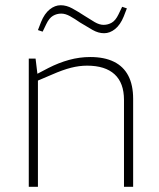

<svg xmlns="http://www.w3.org/2000/svg" viewBox="-20 -714 609 734"><path d="M90 0V-490H116L123 -432L165 -454Q204 -474 244 -485Q284 -496 325 -496Q379 -496 415.5 -478Q452 -460 470.5 -424.5Q489 -389 489 -336V0H454V-332Q454 -397 418 -430Q382 -463 313 -463Q283 -463 251.5 -455Q220 -447 179 -429L125 -406V0ZM143 -593 125 -599 137 -630Q150 -662 170 -678Q190 -694 212 -694Q234 -694 256 -682Q278 -670 304 -653Q324 -640 342 -629.5Q360 -619 376 -619Q393 -619 407.5 -627.5Q422 -636 433 -659L447 -688L465 -682L453 -651Q440 -619 420 -603Q400 -587 378 -587Q356 -587 334 -599.5Q312 -612 286 -628Q266 -642 248 -652Q230 -662 214 -662Q197 -662 182.5 -653.5Q168 -645 157 -622Z"/></svg>

Font: REM Thin
Style: Regular
Weight: 250
Designer: Octavio Pardo
Foundry: Ashler Design
Version: Version 1.005;gftools[0.9.28]